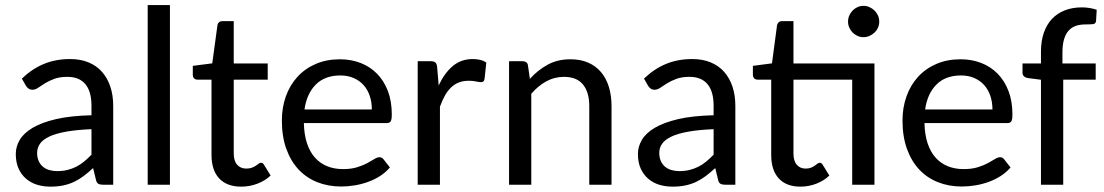

<svg xmlns="http://www.w3.org/2000/svg" viewBox="-20 -714 4265 742"><path d="M379.4 0Q366.7 0 359.9 -3.9Q353 -7.8 350.6 -20L339.8 -64.5Q321.3 -47.4 303.5 -33.9Q285.6 -20.5 266.1 -11.2Q246.6 -2 224.1 2.7Q201.7 7.3 174.8 7.3Q147 7.3 122.8 -0.2Q98.6 -7.8 80.3 -23.7Q62 -39.6 51.5 -63.2Q41 -86.9 41 -119.1Q41 -147.5 56.4 -173.6Q71.8 -199.7 106.4 -220.2Q141.1 -240.7 196.8 -253.7Q252.4 -266.6 333.5 -268.6V-305.2Q333.5 -360.8 309.8 -388.9Q286.1 -417 240.7 -417Q210.4 -417 189.7 -409.2Q168.9 -401.4 153.8 -392.1Q138.7 -382.8 127.7 -375Q116.7 -367.2 105.5 -367.2Q96.7 -367.2 90.3 -371.6Q84 -376 80.1 -382.8L64.5 -410.2Q104 -448.2 149.7 -467Q195.3 -485.8 251 -485.8Q291 -485.8 322.3 -472.9Q353.5 -460 374.5 -436Q395.5 -412.1 406.5 -378.9Q417.5 -345.7 417.5 -305.2V0ZM200.7 -52.7Q222.2 -52.7 240.2 -57.1Q258.3 -61.5 274.4 -69.6Q290.5 -77.6 304.9 -89.6Q319.3 -101.6 333.5 -116.2V-214.8Q276.4 -212.4 236.3 -205.3Q196.3 -198.2 171.1 -186.5Q146 -174.8 134.8 -158.9Q123.5 -143.1 123.5 -123.5Q123.5 -105 129.6 -91.6Q135.7 -78.1 146 -69.6Q156.2 -61 170.4 -56.9Q184.6 -52.7 200.7 -52.7Z M636.7 -694.3V0H550.8V-694.3Z M912.1 7.3Q856.9 7.3 827.1 -24.4Q797.4 -56.2 797.4 -115.2V-406.2H742.7Q735.4 -406.2 730.2 -411.1Q725.1 -416 725.1 -425.3V-459.5L800.3 -469.2L820.3 -616.2Q821.3 -623.5 826.4 -627.9Q831.5 -632.3 839.4 -632.3H883.3V-468.8H1014.6V-406.2H883.3V-121.1Q883.3 -91.8 896.7 -77.1Q910.2 -62.5 931.6 -62.5Q944.3 -62.5 953.4 -65.9Q962.4 -69.3 968.8 -73.7Q975.1 -78.1 979.7 -81.5Q984.4 -85 988.3 -85Q992.7 -85 995.4 -83Q998 -81.1 1000.5 -76.7L1025.9 -35.6Q1003.9 -15.1 974.1 -3.9Q944.3 7.3 912.1 7.3Z M1293.9 -484.9Q1336.9 -484.9 1373.5 -470.7Q1410.2 -456.5 1437 -429.2Q1463.9 -401.9 1479 -362.3Q1494.1 -322.8 1494.1 -271.5Q1494.1 -251.5 1489.7 -244.9Q1485.4 -238.3 1473.6 -238.3H1154.3Q1155.3 -193.4 1166.5 -159.9Q1177.7 -126.5 1197.5 -104.5Q1217.3 -82.5 1244.6 -71.5Q1272 -60.5 1305.7 -60.5Q1336.9 -60.5 1359.9 -67.6Q1382.8 -74.7 1399.2 -83.5Q1415.5 -92.3 1426.8 -99.4Q1438 -106.4 1446.3 -106.4Q1451.7 -106.4 1455.6 -104.2Q1459.5 -102.1 1462.4 -98.1L1486.8 -66.9Q1470.7 -47.9 1449 -33.9Q1427.2 -20 1402.3 -11Q1377.4 -2 1350.8 2.4Q1324.2 6.8 1298.3 6.8Q1248.5 6.8 1206.5 -9.8Q1164.6 -26.4 1134 -58.8Q1103.5 -91.3 1086.4 -138.9Q1069.3 -186.5 1069.3 -248.5Q1069.3 -298.3 1084.7 -341.6Q1100.1 -384.8 1129.2 -416.7Q1158.2 -448.7 1200 -466.8Q1241.7 -484.9 1293.9 -484.9ZM1295.4 -422.4Q1235.4 -422.4 1200.4 -387.2Q1165.5 -352.1 1156.7 -291H1417Q1417 -319.8 1408.7 -344Q1400.4 -368.2 1384.8 -385.5Q1369.1 -402.8 1346.4 -412.6Q1323.7 -422.4 1295.4 -422.4Z M1594.2 0V-477.5H1643.6Q1657.2 -477.5 1662.8 -472.2Q1668.5 -466.8 1669.4 -454.1L1675.3 -383.8Q1697.3 -431.2 1729.5 -458.5Q1761.7 -485.8 1807.1 -485.8Q1822.3 -485.8 1835.4 -482.7Q1848.6 -479.5 1859.4 -472.2L1852.5 -408.7Q1851.1 -396.5 1838.9 -396.5Q1832 -396.5 1819.6 -399.2Q1807.1 -401.9 1792 -401.9Q1770 -401.9 1753.2 -395.3Q1736.3 -388.7 1722.9 -375.7Q1709.5 -362.8 1699.2 -344.2Q1689 -325.7 1680.2 -301.8V0Z M1947.3 0V-477.5H1998.5Q2007.8 -477.5 2013.7 -473.4Q2019.5 -469.2 2020.5 -460L2027.8 -409.2Q2058.6 -443.4 2096.7 -464.1Q2134.8 -484.9 2184.6 -484.9Q2223.6 -484.9 2253.2 -471.9Q2282.7 -459 2302.7 -435.3Q2322.8 -411.6 2333 -378.2Q2343.3 -344.7 2343.3 -304.2V0H2257.3V-304.2Q2257.3 -357.4 2233.2 -387.2Q2209 -417 2159.7 -417Q2123 -417 2091.3 -399.7Q2059.6 -382.3 2033.2 -351.6V0Z M2783.7 0Q2771 0 2764.2 -3.9Q2757.3 -7.8 2754.9 -20L2744.1 -64.5Q2725.6 -47.4 2707.8 -33.9Q2689.9 -20.5 2670.4 -11.2Q2650.9 -2 2628.4 2.7Q2606 7.3 2579.1 7.3Q2551.3 7.3 2527.1 -0.2Q2502.9 -7.8 2484.6 -23.7Q2466.3 -39.6 2455.8 -63.2Q2445.3 -86.9 2445.3 -119.1Q2445.3 -147.5 2460.7 -173.6Q2476.1 -199.7 2510.7 -220.2Q2545.4 -240.7 2601.1 -253.7Q2656.7 -266.6 2737.8 -268.6V-305.2Q2737.8 -360.8 2714.1 -388.9Q2690.4 -417 2645 -417Q2614.7 -417 2594 -409.2Q2573.2 -401.4 2558.1 -392.1Q2543 -382.8 2532 -375Q2521 -367.2 2509.8 -367.2Q2501 -367.2 2494.6 -371.6Q2488.3 -376 2484.4 -382.8L2468.8 -410.2Q2508.3 -448.2 2554 -467Q2599.6 -485.8 2655.3 -485.8Q2695.3 -485.8 2726.6 -472.9Q2757.8 -460 2778.8 -436Q2799.8 -412.1 2810.8 -378.9Q2821.8 -345.7 2821.8 -305.2V0ZM2605 -52.7Q2626.5 -52.7 2644.5 -57.1Q2662.6 -61.5 2678.7 -69.6Q2694.8 -77.6 2709.2 -89.6Q2723.6 -101.6 2737.8 -116.2V-214.8Q2680.7 -212.4 2640.6 -205.3Q2600.6 -198.2 2575.4 -186.5Q2550.3 -174.8 2539.1 -158.9Q2527.8 -143.1 2527.8 -123.5Q2527.8 -105 2533.9 -91.6Q2540 -78.1 2550.3 -69.6Q2560.5 -61 2574.7 -56.9Q2588.9 -52.7 2605 -52.7Z M2889.6 0ZM3359.4 -468.8V0H3273.4V-406.2H3046.4V-121.1Q3046.4 -91.8 3059.3 -77.1Q3072.3 -62.5 3093.3 -62.5Q3105.5 -62.5 3114 -65.9Q3122.6 -69.3 3128.7 -73.7Q3134.8 -78.1 3139.2 -81.5Q3143.6 -85 3147.5 -85Q3151.9 -85 3154.5 -83Q3157.2 -81.1 3159.7 -76.7L3185.1 -35.6Q3163.6 -15.1 3134.3 -3.9Q3105 7.3 3073.2 7.3Q3019 7.3 2989.7 -24.4Q2960.4 -56.2 2960.4 -115.2V-406.2H2907.7Q2899.9 -406.2 2894.8 -411.1Q2889.6 -416 2889.6 -425.3V-459.5L2963.4 -469.2L2982.9 -616.2Q2984.4 -623.5 2989.3 -627.9Q2994.1 -632.3 3002.4 -632.3H3046.4V-468.8ZM3377.9 -630.4Q3377.9 -618.2 3373 -607.2Q3368.2 -596.2 3359.6 -588.1Q3351.1 -580.1 3340.1 -575.2Q3329.1 -570.3 3316.9 -570.3Q3304.7 -570.3 3293.9 -575.2Q3283.2 -580.1 3275.1 -588.1Q3267.1 -596.2 3262.2 -607.2Q3257.3 -618.2 3257.3 -630.4Q3257.3 -643.1 3262.2 -654.1Q3267.1 -665 3275.1 -673.3Q3283.2 -681.6 3293.9 -686.5Q3304.7 -691.4 3316.9 -691.4Q3329.1 -691.4 3340.1 -686.5Q3351.1 -681.6 3359.6 -673.3Q3368.2 -665 3373 -654.1Q3377.9 -643.1 3377.9 -630.4Z M3692.4 -484.9Q3735.4 -484.9 3772 -470.7Q3808.6 -456.5 3835.4 -429.2Q3862.3 -401.9 3877.4 -362.3Q3892.6 -322.8 3892.6 -271.5Q3892.6 -251.5 3888.2 -244.9Q3883.8 -238.3 3872.1 -238.3H3552.7Q3553.7 -193.4 3564.9 -159.9Q3576.2 -126.5 3595.9 -104.5Q3615.7 -82.5 3643.1 -71.5Q3670.4 -60.5 3704.1 -60.5Q3735.4 -60.5 3758.3 -67.6Q3781.2 -74.7 3797.6 -83.5Q3814 -92.3 3825.2 -99.4Q3836.4 -106.4 3844.7 -106.4Q3850.1 -106.4 3854 -104.2Q3857.9 -102.1 3860.8 -98.1L3885.3 -66.9Q3869.1 -47.9 3847.4 -33.9Q3825.7 -20 3800.8 -11Q3775.9 -2 3749.3 2.4Q3722.7 6.8 3696.8 6.8Q3647 6.8 3605 -9.8Q3563 -26.4 3532.5 -58.8Q3502 -91.3 3484.9 -138.9Q3467.8 -186.5 3467.8 -248.5Q3467.8 -298.3 3483.2 -341.6Q3498.5 -384.8 3527.6 -416.7Q3556.6 -448.7 3598.4 -466.8Q3640.1 -484.9 3692.4 -484.9ZM3693.8 -422.4Q3633.8 -422.4 3598.9 -387.2Q3564 -352.1 3555.2 -291H3815.4Q3815.4 -319.8 3807.1 -344Q3798.8 -368.2 3783.2 -385.5Q3767.6 -402.8 3744.9 -412.6Q3722.2 -422.4 3693.8 -422.4Z M4002.9 0V-405.8L3954.6 -412.1Q3944.3 -413.1 3938 -418.5Q3931.6 -423.8 3931.6 -433.6V-468.8H4002.9V-514.2Q4002.9 -555.2 4013.9 -587.2Q4024.9 -619.1 4045.4 -640.9Q4065.9 -662.6 4095.2 -674.1Q4124.5 -685.5 4161.1 -685.5Q4176.3 -685.5 4190.7 -683.1Q4205.1 -680.7 4218.3 -676.3L4215.8 -633.3Q4214.8 -622.1 4204.1 -620.8Q4193.4 -619.6 4175.3 -619.6Q4154.8 -619.6 4138.4 -614.3Q4122.1 -608.9 4110.4 -596.2Q4098.6 -583.5 4092.3 -562.7Q4085.9 -542 4085.9 -511.7V-468.8H4214.4V-406.2H4088.9V0Z"/></svg>

Font: Carlito
Style: Regular
Weight: 400
Designer: Lukasz Dziedzic
Foundry: tyPoland Lukasz Dziedzic
Version: Version 1.103; Beta1; all basic design good, some composites